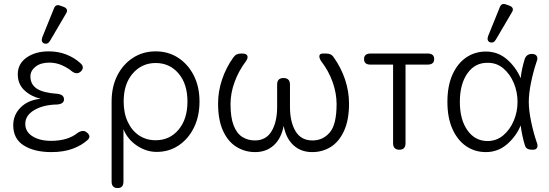

<svg xmlns="http://www.w3.org/2000/svg" viewBox="-20 -758 2778 972"><path d="M240 12Q154 12 100.5 -21.5Q47 -55 47 -124Q47 -177 85 -214.5Q123 -252 186 -258Q138 -269 104 -300.5Q70 -332 70 -382Q70 -435 114.5 -466.5Q159 -498 227 -498Q276 -498 317 -481.5Q358 -465 386 -439Q411 -418 389 -396Q369 -378 344 -397Q324 -414 294 -427.5Q264 -441 229 -441Q186 -441 160 -420.5Q134 -400 134 -371Q134 -331 166 -309.5Q198 -288 271 -283Q304 -279 304 -255Q304 -232 270 -229Q200 -228 154 -201Q108 -174 108 -131Q108 -91 144.5 -68Q181 -45 239 -45Q324 -45 374 -86Q401 -103 419 -88Q444 -68 423 -49Q392 -21 346.5 -4.5Q301 12 240 12ZM233 -551Q222 -532 203 -538Q186 -546 194 -569L253 -715Q262 -739 286 -729L303 -723Q329 -712 314 -689Z M576 194Q545 194 545 161V-244Q545 -319 574 -376Q603 -433 653.5 -465.5Q704 -498 768 -498Q832 -498 882 -465.5Q932 -433 961 -376Q990 -319 990 -244Q990 -169 961.5 -111.5Q933 -54 884 -21.5Q835 11 773 11Q721 11 673.5 -20.5Q626 -52 605 -104V161Q605 194 576 194ZM768 -48Q839 -48 884 -101.5Q929 -155 929 -244Q929 -333 884 -386Q839 -439 768 -439Q698 -439 652 -386Q606 -333 606 -244Q606 -185 627 -140.5Q648 -96 684.5 -72Q721 -48 768 -48Z M1272 12Q1220 12 1177 -14.5Q1134 -41 1109 -96Q1084 -151 1084 -234Q1084 -295 1104 -355Q1124 -415 1161 -467Q1169 -478 1178.5 -482.5Q1188 -487 1201 -487H1206Q1227 -487 1232 -476Q1237 -465 1225 -448Q1188 -399 1167.5 -342.5Q1147 -286 1147 -231Q1147 -163 1163 -122.5Q1179 -82 1207 -64.5Q1235 -47 1270 -47Q1327 -47 1355 -94Q1383 -141 1383 -217V-330Q1383 -363 1415 -363Q1448 -363 1448 -330V-217Q1448 -141 1476 -94Q1504 -47 1562 -47Q1615 -47 1649.5 -87.5Q1684 -128 1684 -231Q1684 -286 1664 -342.5Q1644 -399 1606 -448Q1595 -465 1597 -476Q1599 -487 1615 -487H1631Q1644 -487 1653.5 -482.5Q1663 -478 1670 -467Q1707 -415 1727 -355Q1747 -295 1747 -234Q1747 -151 1722 -96Q1697 -41 1655 -14.5Q1613 12 1560 12Q1504 12 1466 -22.5Q1428 -57 1416 -121Q1404 -57 1366 -22.5Q1328 12 1272 12Z M2002 0Q1970 0 1970 -33V-431H1855Q1823 -431 1823 -459Q1823 -487 1856 -487H2145Q2178 -487 2178 -459Q2178 -431 2145 -431H2033V-33Q2033 0 2002 0Z M2440 12Q2384 12 2340 -18Q2296 -48 2270.5 -105Q2245 -162 2245 -242Q2245 -323 2270.5 -380Q2296 -437 2340 -467Q2384 -497 2440 -497Q2501 -497 2546.5 -457.5Q2592 -418 2616 -362Q2618 -385 2623.5 -410Q2629 -435 2636 -458Q2645 -485 2673 -485Q2690 -485 2697 -474.5Q2704 -464 2697 -447Q2680 -397 2668.5 -341Q2657 -285 2657 -242Q2657 -200 2668.5 -144Q2680 -88 2697 -38Q2704 -21 2699 -10.5Q2694 0 2679 0H2673Q2645 0 2638 -20Q2622 -72 2616 -123Q2592 -66 2546 -27Q2500 12 2440 12ZM2451 -44Q2495 -45 2528.5 -73.5Q2562 -102 2581 -147Q2600 -192 2600 -242Q2600 -293 2581 -338Q2562 -383 2528.5 -411.5Q2495 -440 2451 -440Q2386 -442 2347 -387.5Q2308 -333 2308 -242Q2308 -152 2347 -97.5Q2386 -43 2451 -44ZM2490 -557Q2479 -538 2460 -544Q2443 -552 2451 -575L2510 -721Q2519 -745 2543 -735L2560 -729Q2586 -718 2571 -695Z"/></svg>

Font: Shin Retro Maru Gothic Regular
Style: Regular
Weight: 400
Designer: Iose
Foundry: Typographish
Version: Version 1.002